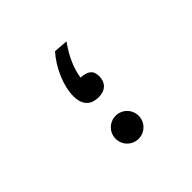

<svg xmlns="http://www.w3.org/2000/svg" viewBox="-132 -684 851 851"><g transform="rotate(-45 293.0 -258.5)"><path d="M298.3 -245.6C341.8 -245.6 365.7 -271.5 365.7 -310.1C365.7 -348.6 343.3 -361.8 302.7 -364.3C308.6 -409.7 331.1 -465.3 372.1 -522L305.2 -526.9C257.8 -473.6 221.7 -393.6 221.7 -328.1C221.7 -268.1 254.9 -245.6 298.3 -245.6ZM293 9.8C333 9.8 365.2 -22.5 365.2 -62.5C365.2 -102.5 333 -134.8 293 -134.8C252.9 -134.8 220.7 -102.5 220.7 -62.5C220.7 -22.5 252.9 9.8 293 9.8Z"/></g></svg>

Font: Cascadia Mono NF
Style: Regular
Weight: 400
Monospace: yes
Designer: Aaron Bell
Foundry: Saja Typeworks
Version: Version 2404.023